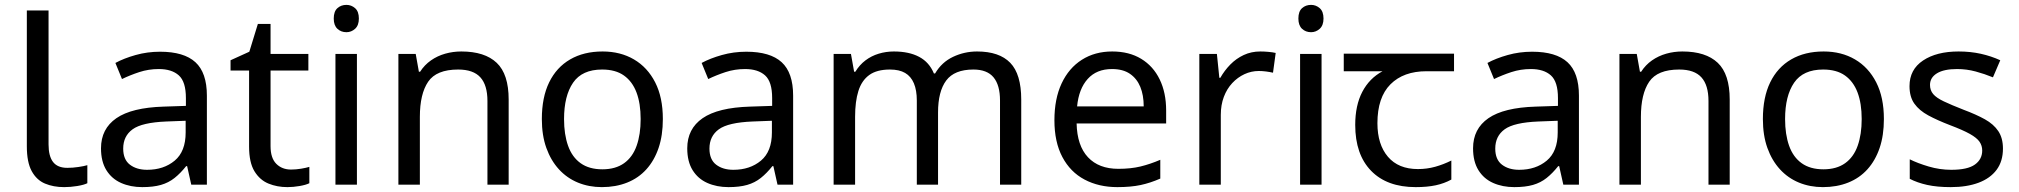

<svg xmlns="http://www.w3.org/2000/svg" viewBox="-20 -757 8275 787"><path d="M243 10Q199 10 164.5 -4.5Q130 -19 110 -55.5Q90 -92 90 -157V-714H179V-165Q179 -117 197.5 -93Q216 -69 256 -69Q278 -69 301.5 -72.5Q325 -76 338 -80V-6Q324 1 296.5 5.5Q269 10 243 10Z M636 -545Q734 -545 781 -502Q828 -459 828 -365V0H764L747 -76H743Q720 -47 695.5 -27.5Q671 -8 639.5 1Q608 10 563 10Q515 10 476.5 -7Q438 -24 416 -59.5Q394 -95 394 -149Q394 -229 457 -272.5Q520 -316 651 -320L742 -323V-355Q742 -422 713 -448Q684 -474 631 -474Q589 -474 551 -461.5Q513 -449 480 -433L453 -499Q488 -518 536 -531.5Q584 -545 636 -545ZM662 -259Q562 -255 523.5 -227Q485 -199 485 -148Q485 -103 512.5 -82Q540 -61 583 -61Q651 -61 696 -98.5Q741 -136 741 -214V-262Z M1173 -62Q1193 -62 1214 -65.5Q1235 -69 1248 -73V-6Q1234 1 1208 5.5Q1182 10 1158 10Q1116 10 1080.5 -4.5Q1045 -19 1023 -55Q1001 -91 1001 -156V-468H925V-510L1002 -545L1037 -659H1089V-536H1244V-468H1089V-158Q1089 -109 1112.5 -85.5Q1136 -62 1173 -62Z M1443 -536V0H1355V-536ZM1400 -737Q1420 -737 1435.5 -723.5Q1451 -710 1451 -681Q1451 -653 1435.5 -639Q1420 -625 1400 -625Q1378 -625 1363 -639Q1348 -653 1348 -681Q1348 -710 1363 -723.5Q1378 -737 1400 -737Z M1871 -546Q1967 -546 2016 -499.5Q2065 -453 2065 -349V0H1978V-343Q1978 -408 1949 -440Q1920 -472 1858 -472Q1769 -472 1735 -422Q1701 -372 1701 -278V0H1613V-536H1684L1697 -463H1702Q1720 -491 1746.5 -509.5Q1773 -528 1805 -537Q1837 -546 1871 -546Z M2697 -269Q2697 -202 2679.5 -150.5Q2662 -99 2629.5 -63Q2597 -27 2550.5 -8.5Q2504 10 2447 10Q2394 10 2349 -8.5Q2304 -27 2271 -63Q2238 -99 2219.5 -150.5Q2201 -202 2201 -269Q2201 -358 2231 -419.5Q2261 -481 2317 -513.5Q2373 -546 2450 -546Q2523 -546 2578.5 -513.5Q2634 -481 2665.5 -419.5Q2697 -358 2697 -269ZM2292 -269Q2292 -206 2308.5 -159.5Q2325 -113 2360 -88Q2395 -63 2449 -63Q2503 -63 2538 -88Q2573 -113 2589.5 -159.5Q2606 -206 2606 -269Q2606 -333 2589 -378Q2572 -423 2537.5 -447.5Q2503 -472 2448 -472Q2366 -472 2329 -418Q2292 -364 2292 -269Z M3039 -545Q3137 -545 3184 -502Q3231 -459 3231 -365V0H3167L3150 -76H3146Q3123 -47 3098.5 -27.5Q3074 -8 3042.5 1Q3011 10 2966 10Q2918 10 2879.5 -7Q2841 -24 2819 -59.5Q2797 -95 2797 -149Q2797 -229 2860 -272.5Q2923 -316 3054 -320L3145 -323V-355Q3145 -422 3116 -448Q3087 -474 3034 -474Q2992 -474 2954 -461.5Q2916 -449 2883 -433L2856 -499Q2891 -518 2939 -531.5Q2987 -545 3039 -545ZM3065 -259Q2965 -255 2926.5 -227Q2888 -199 2888 -148Q2888 -103 2915.5 -82Q2943 -61 2986 -61Q3054 -61 3099 -98.5Q3144 -136 3144 -214V-262Z M3985 -546Q4076 -546 4121 -499.5Q4166 -453 4166 -349V0H4079V-345Q4079 -408 4052.5 -440Q4026 -472 3970 -472Q3892 -472 3858.5 -427Q3825 -382 3825 -296V0H3738V-345Q3738 -387 3726 -415.5Q3714 -444 3690 -458Q3666 -472 3628 -472Q3574 -472 3543 -449.5Q3512 -427 3498.5 -384Q3485 -341 3485 -278V0H3397V-536H3468L3481 -463H3486Q3503 -491 3527.5 -509.5Q3552 -528 3582 -537Q3612 -546 3644 -546Q3706 -546 3747.5 -524Q3789 -502 3808 -456H3813Q3840 -502 3886.5 -524Q3933 -546 3985 -546Z M4539 -546Q4608 -546 4657.5 -516Q4707 -486 4733.5 -431.5Q4760 -377 4760 -304V-251H4393Q4395 -160 4439.5 -112.5Q4484 -65 4564 -65Q4615 -65 4654.5 -74.5Q4694 -84 4736 -102V-25Q4695 -7 4655 1.5Q4615 10 4560 10Q4484 10 4425.5 -21Q4367 -52 4334.5 -113.5Q4302 -175 4302 -264Q4302 -352 4331.5 -415Q4361 -478 4414.5 -512Q4468 -546 4539 -546ZM4538 -474Q4475 -474 4438.5 -433.5Q4402 -393 4395 -321H4668Q4668 -367 4654 -401Q4640 -435 4611.5 -454.5Q4583 -474 4538 -474Z M5146 -546Q5161 -546 5178.5 -544.5Q5196 -543 5209 -540L5198 -459Q5185 -462 5169.5 -464Q5154 -466 5140 -466Q5109 -466 5081 -453Q5053 -440 5031 -416.5Q5009 -393 4996.5 -360Q4984 -327 4984 -286V0H4896V-536H4968L4978 -438H4982Q4999 -468 5023 -492.5Q5047 -517 5078 -531.5Q5109 -546 5146 -546Z M5397 -536V0H5309V-536ZM5354 -737Q5374 -737 5389.5 -723.5Q5405 -710 5405 -681Q5405 -653 5389.5 -639Q5374 -625 5354 -625Q5332 -625 5317 -639Q5302 -653 5302 -681Q5302 -710 5317 -723.5Q5332 -737 5354 -737Z M5783 10Q5665 10 5600 -57Q5535 -124 5535 -245Q5535 -325 5564 -380.5Q5593 -436 5647 -465H5488V-537H5940V-465H5827Q5733 -465 5679.5 -411.5Q5626 -358 5626 -252Q5626 -165 5669 -114.5Q5712 -64 5792 -64Q5829 -64 5863 -73.5Q5897 -83 5929 -99V-21Q5900 -5 5865 2.5Q5830 10 5783 10Z M6260 -545Q6358 -545 6405 -502Q6452 -459 6452 -365V0H6388L6371 -76H6367Q6344 -47 6319.5 -27.5Q6295 -8 6263.5 1Q6232 10 6187 10Q6139 10 6100.5 -7Q6062 -24 6040 -59.5Q6018 -95 6018 -149Q6018 -229 6081 -272.5Q6144 -316 6275 -320L6366 -323V-355Q6366 -422 6337 -448Q6308 -474 6255 -474Q6213 -474 6175 -461.5Q6137 -449 6104 -433L6077 -499Q6112 -518 6160 -531.5Q6208 -545 6260 -545ZM6286 -259Q6186 -255 6147.5 -227Q6109 -199 6109 -148Q6109 -103 6136.5 -82Q6164 -61 6207 -61Q6275 -61 6320 -98.5Q6365 -136 6365 -214V-262Z M6876 -546Q6972 -546 7021 -499.5Q7070 -453 7070 -349V0H6983V-343Q6983 -408 6954 -440Q6925 -472 6863 -472Q6774 -472 6740 -422Q6706 -372 6706 -278V0H6618V-536H6689L6702 -463H6707Q6725 -491 6751.5 -509.5Q6778 -528 6810 -537Q6842 -546 6876 -546Z M7702 -269Q7702 -202 7684.5 -150.5Q7667 -99 7634.5 -63Q7602 -27 7555.5 -8.5Q7509 10 7452 10Q7399 10 7354 -8.5Q7309 -27 7276 -63Q7243 -99 7224.5 -150.5Q7206 -202 7206 -269Q7206 -358 7236 -419.5Q7266 -481 7322 -513.5Q7378 -546 7455 -546Q7528 -546 7583.5 -513.5Q7639 -481 7670.5 -419.5Q7702 -358 7702 -269ZM7297 -269Q7297 -206 7313.5 -159.5Q7330 -113 7365 -88Q7400 -63 7454 -63Q7508 -63 7543 -88Q7578 -113 7594.5 -159.5Q7611 -206 7611 -269Q7611 -333 7594 -378Q7577 -423 7542.5 -447.5Q7508 -472 7453 -472Q7371 -472 7334 -418Q7297 -364 7297 -269Z M8190 -148Q8190 -96 8164 -61Q8138 -26 8090 -8Q8042 10 7976 10Q7920 10 7879.5 1Q7839 -8 7808 -24V-104Q7840 -88 7885.5 -74.5Q7931 -61 7978 -61Q8045 -61 8075 -82.5Q8105 -104 8105 -140Q8105 -160 8094 -176Q8083 -192 8054.5 -208Q8026 -224 7973 -244Q7921 -264 7884 -284Q7847 -304 7827 -332Q7807 -360 7807 -404Q7807 -472 7862.5 -509Q7918 -546 8008 -546Q8057 -546 8099.5 -536.5Q8142 -527 8179 -510L8149 -440Q8115 -454 8078 -464Q8041 -474 8002 -474Q7948 -474 7919.5 -456.5Q7891 -439 7891 -409Q7891 -387 7904 -371.5Q7917 -356 7947.5 -341.5Q7978 -327 8029 -307Q8080 -288 8116 -268Q8152 -248 8171 -219.5Q8190 -191 8190 -148Z"/></svg>

Font: uguzrati15
Style: Book
Weight: 400
Designer: Jelle Bosma - Monotype Design Team, Universal Thirst
Foundry: Monotype Imaging Inc.
Version: Version 2.106